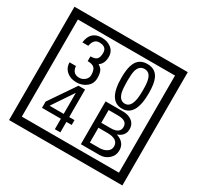

<svg xmlns="http://www.w3.org/2000/svg" viewBox="-212 -1206 1580 1541"><g transform="rotate(30 577.5 -435.0)"><path d="M1103 90H53V-960H1103ZM1028 15V-885H128V15ZM499 -556Q499 -504 460.5 -473Q422 -442 369 -442Q314 -442 280 -471Q242 -502 242 -554H301Q307 -485 370 -485Q398 -485 421 -504.5Q444 -524 444 -552Q444 -597 426 -616Q408 -635 363 -635V-679Q405 -679 421.5 -696Q438 -713 438 -754Q438 -812 369 -812Q318 -812 306 -744H251Q264 -855 368 -855Q419 -855 454 -829Q493 -800 493 -750Q493 -685 451 -658Q475 -642 483 -630Q499 -605 499 -556ZM917 -656Q917 -442 791 -442Q664 -442 664 -656Q664 -744 685 -789Q714 -855 791 -855Q868 -855 897 -789Q917 -745 917 -656ZM864 -656Q864 -723 855 -752Q840 -809 791 -809Q742 -809 726 -752Q718 -723 718 -656Q718 -587 726 -553Q742 -488 791 -488Q839 -488 855 -554Q864 -587 864 -656ZM508 -127H459V-30H408V-127H233V-185L398 -427H459V-172H508ZM408 -172V-367L277 -172ZM942 -141Q942 -93 906.5 -61.5Q871 -30 823 -30H649V-427H808Q859 -427 891 -404Q928 -378 928 -329Q928 -266 860 -242Q942 -216 942 -141ZM877 -321Q877 -379 792 -379H705V-261H791Q877 -261 877 -321ZM889 -147Q889 -215 788 -215H705V-78H791Q828 -78 855 -93Q889 -112 889 -147Z"/></g></svg>

Font: Unicode BMP Fallback SIL
Style: Regular
Weight: 400
Foundry: NRSI, SIL International
Version: Version 5.1 Based on Unicode 5.1